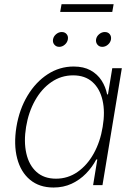

<svg xmlns="http://www.w3.org/2000/svg" viewBox="-20 -859 628 891"><path d="M228.5 11.2Q162.6 11.2 119.4 -24.7Q76.2 -60.5 59.6 -124.3Q43 -188 56.2 -270Q69.8 -352.1 107.9 -415.3Q146 -478.5 201.2 -514.4Q256.3 -550.3 321.8 -550.3Q368.2 -550.3 400.1 -532.7Q432.1 -515.1 451.2 -485.6Q470.2 -456.1 477.1 -420.9H481L501 -542.5H545.4L455.6 0H412.1L431.6 -119.1H426.8Q408.2 -83.5 379.2 -53.7Q350.1 -23.9 312.3 -6.3Q274.4 11.2 228.5 11.2ZM239.7 -29.8Q294.9 -29.8 339.8 -61Q384.8 -92.3 415 -146.7Q445.3 -201.2 456.5 -270.5Q468.3 -339.8 455.8 -393.8Q443.4 -447.8 408.9 -478.5Q374.5 -509.3 319.3 -509.3Q263.7 -509.3 218.3 -478Q172.9 -446.8 142.6 -392.6Q112.3 -338.4 101.1 -270.5Q89.8 -202.1 102.1 -147.5Q114.3 -92.8 149.2 -61.3Q184.1 -29.8 239.7 -29.8ZM454.6 -641.6Q440.4 -641.6 432.1 -651.9Q423.8 -662.1 425.8 -676.3Q428.2 -690.4 440.2 -700.4Q452.1 -710.4 466.3 -710.4Q481 -710.4 489 -700.7Q497.1 -690.9 495.1 -676.3Q492.7 -662.1 481 -651.9Q469.2 -641.6 454.6 -641.6ZM254.9 -641.6Q240.7 -641.6 232.2 -651.9Q223.6 -662.1 226.1 -676.3Q228.5 -690.4 240.5 -700.4Q252.4 -710.4 266.6 -710.4Q280.8 -710.4 289.1 -700.7Q297.4 -690.9 294.9 -676.3Q292.5 -662.1 280.8 -651.9Q269 -641.6 254.9 -641.6ZM507.3 -839.4 501 -803.7H259.3L265.6 -839.4Z"/></svg>

Font: Inter 16pt ExtraLight
Style: Italic
Weight: 250
Italic angle: -9.3988°
Version: Version 4.001;git-66647c0bb